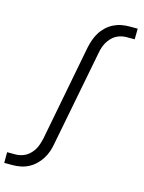

<svg xmlns="http://www.w3.org/2000/svg" viewBox="-147 -821 835 1111"><g transform="rotate(15 270.5 -265.0)"><path d="M41 210H-9V146H40Q56 146 72.5 142Q89 138 103.5 129.5Q118 121 130.5 107.5Q143 94 151 79.5Q159 65 164 49Q169 33 173 17L284 -559Q289 -583 297 -606Q305 -629 318 -650.5Q331 -672 350 -690Q369 -708 392 -719.5Q415 -731 439 -735.5Q463 -740 486 -740H536L535 -676H486Q470 -676 454 -672Q438 -668 423 -659.5Q408 -651 396 -637.5Q384 -624 375.5 -609.5Q367 -595 362 -579Q357 -563 354 -547L242 29Q238 53 230 76Q222 99 208.5 120.5Q195 142 176 160Q157 178 134.5 189.5Q112 201 88 205.5Q64 210 41 210Z"/></g></svg>

Font: Lode Term
Style: Italic
Weight: 400
Italic angle: -11°
Monospace: yes
Designer: Belleve Invis
Foundry: Belleve Invis
Version: Version 29.2.0